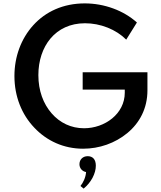

<svg xmlns="http://www.w3.org/2000/svg" viewBox="-20 -860 949 1131"><path d="M469.5 16C565 16 658 -16.5 730.5 -76.5C802.5 -136 848.5 -221.5 848.5 -328V-434.5H467V-332H715V-314C715 -189.5 597.5 -104.5 475 -104.5C399.5 -104.5 333 -136 284 -192.5C235 -248.5 206 -326 206 -417.5C206 -586.5 306 -723 480.5 -723C526 -723 570 -714.5 613.5 -697.5C657 -680 693.5 -656.5 723.5 -626.5L786.5 -727.5C708 -798 595 -840 479.5 -840C351.5 -840 248 -791 176 -711.5C104 -632 65 -526 65 -412C65 -292 108 -185.5 182 -108C255.5 -30 355.5 16 469.5 16ZM472.5 251C494 233.5 511.5 212.5 525 187.5C538 162.5 544.5 138.5 544.5 116C544.5 78.5 526 60 496.5 60C468 60 448 79.5 448 107.5C448 131 464.5 149.5 487 153.5C486 169 482 184 475.5 199.5C469 214.5 461.5 226.5 454 235.5Z"/></svg>

Font: Spartan SemiBold
Style: Regular
Weight: 600
Designer: Matt Bailey, Mirko Velimirovic
Foundry: Matt Bailey
Version: Version 1.003